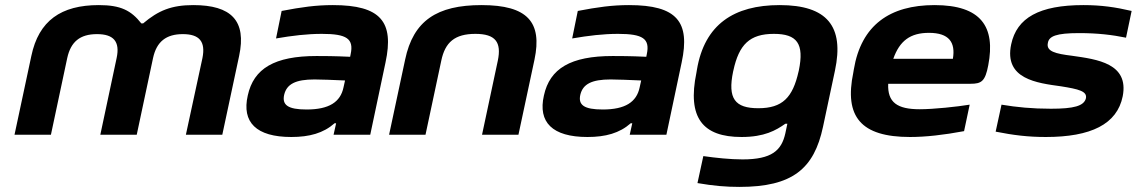

<svg xmlns="http://www.w3.org/2000/svg" viewBox="-20 -529 4464 754"><path d="M103 -309 37 0H180L244 -301C258 -365 294 -395 361 -395C426 -395 452 -366 438 -301L374 0H517L581 -301C595 -366 633 -395 698 -395C763 -395 788 -366 775 -301L710 0H853L919 -309C949 -448 888 -509 739 -509C654 -509 602 -488 542 -437H535C495 -488 454 -509 368 -509C220 -509 132 -448 103 -309Z M1287 -509C1221 -509 1164 -501 1086 -486L1064 -378C1128 -389 1186 -396 1244 -396C1342 -396 1370 -377 1357 -316L1355 -306C1293 -309 1248 -309 1223 -309C1058 -309 976 -260 953 -154C929 -49 986 9 1124 9C1195 9 1250 -6 1294 -45H1300L1290 0H1434L1494 -284C1528 -443 1476 -509 1287 -509ZM1096 -157C1106 -199 1141 -217 1215 -217C1238 -217 1291 -215 1335 -213L1329 -186C1317 -128 1272 -99 1184 -99C1110 -99 1087 -117 1096 -157Z M1571 -295 1508 0H1651L1713 -291C1728 -363 1766 -396 1847 -396C1926 -396 1950 -363 1935 -291L1873 0H2016L2079 -295C2110 -442 2052 -509 1871 -509C1696 -509 1603 -448 1571 -295Z M2450 -509C2384 -509 2327 -501 2249 -486L2227 -378C2291 -389 2349 -396 2407 -396C2505 -396 2533 -377 2520 -316L2518 -306C2456 -309 2411 -309 2386 -309C2221 -309 2139 -260 2116 -154C2092 -49 2149 9 2287 9C2358 9 2413 -6 2457 -45H2463L2453 0H2597L2657 -284C2691 -443 2639 -509 2450 -509ZM2259 -157C2269 -199 2304 -217 2378 -217C2401 -217 2454 -215 2498 -213L2492 -186C2480 -128 2435 -99 2347 -99C2273 -99 2250 -117 2259 -157Z M2717 -256 2715 -244C2678 -66 2740 9 2892 9C2982 9 3027 -17 3064 -43H3072L3064 -5C3049 62 3011 97 2896 97C2848 97 2791 91 2742 84L2719 190C2783 201 2831 205 2884 205C3092 205 3177 134 3212 -31L3259 -252C3296 -426 3228 -509 3042 -509C2862 -509 2747 -433 2717 -256ZM2859 -248 2860 -252C2882 -354 2924 -396 3019 -396C3110 -396 3139 -358 3117 -252L3116 -248C3093 -146 3053 -104 2958 -104C2866 -104 2837 -142 2859 -248Z M3861 -273C3890 -424 3833 -509 3650 -509C3475 -509 3362 -431 3333 -256L3331 -244C3295 -71 3360 9 3554 9C3615 9 3686 1 3766 -14L3788 -118C3740 -110 3646 -100 3592 -100C3503 -100 3465 -127 3468 -200H3791C3834 -200 3849 -209 3861 -273ZM3488 -298C3513 -369 3555 -400 3628 -400C3707 -400 3733 -363 3722 -298Z M4147 -190C4215 -179 4252 -171 4244 -141C4235 -113 4198 -102 4107 -102C4034 -102 3972 -108 3913 -118L3890 -12C3960 2 4018 9 4087 9C4264 9 4367 -41 4389 -151C4414 -280 4289 -296 4190 -310C4125 -318 4088 -327 4095 -360C4099 -387 4128 -399 4218 -399C4291 -399 4348 -392 4402 -381L4424 -486C4360 -501 4304 -509 4235 -509C4061 -509 3973 -459 3951 -355C3922 -218 4053 -203 4147 -190Z"/></svg>

Font: LT Wave Bold
Style: Italic
Weight: 700
Designer: Daniel Lyons
Version: Version 2.5 (Glyphs App)